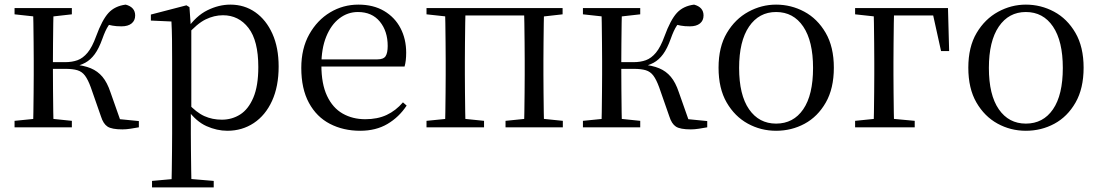

<svg xmlns="http://www.w3.org/2000/svg" viewBox="-20 -551 4759 831"><path d="M43 0V-28L153 -39H185L291 -28V0ZM43 -489V-516H291V-489L185 -477H153ZM123 0Q124 -24 124.5 -65Q125 -106 125.5 -150Q126 -194 126 -229V-288Q126 -322 125.5 -366Q125 -410 124.5 -451Q124 -492 123 -516H212Q211 -492 210.5 -450.5Q210 -409 209.5 -362.5Q209 -316 209 -278V-258Q209 -209 209.5 -158.5Q210 -108 210.5 -66Q211 -24 212 0ZM417 -47 373 -173Q361 -206 348 -223.5Q335 -241 315 -247Q295 -253 263 -253H167V-282H262Q292 -282 315.5 -290.5Q339 -299 359 -323Q379 -347 396 -394Q422 -465 449.5 -495Q477 -525 524 -531Q565 -520 565 -484Q565 -462 549.5 -449.5Q534 -437 506 -437Q483 -437 467 -440Q451 -443 434 -448L481 -479Q462 -459 449 -439.5Q436 -420 423 -383Q408 -341 390 -316.5Q372 -292 349 -279.5Q326 -267 297 -262L298 -272Q343 -268 373 -255.5Q403 -243 423.5 -218.5Q444 -194 458 -152L507 -13L450 -40L581 -27V0Q565 3 545.5 6Q526 9 510 9Q464 9 445.5 -3Q427 -15 417 -47Z M638 260V232L749 222H786L905 232V260ZM722 260Q723 226 723.5 185.5Q724 145 724.5 103.5Q725 62 725 27V-287Q725 -338 724.5 -379.5Q724 -421 722 -458L633 -462V-488L787 -528L800 -520L806 -435L808 -430V-79L806 -69V27Q806 61 806.5 102.5Q807 144 807.5 185Q808 226 809 260ZM964 15Q919 15 874 -5Q829 -25 791 -77H778L792 -105Q830 -64 864.5 -48.5Q899 -33 940 -33Q984 -33 1019.5 -55.5Q1055 -78 1076.5 -128.5Q1098 -179 1098 -261Q1098 -375 1055.5 -430Q1013 -485 945 -485Q907 -485 870 -467Q833 -449 788 -398L778 -425H789Q828 -482 877.5 -506.5Q927 -531 977 -531Q1038 -531 1085 -498Q1132 -465 1159 -405Q1186 -345 1186 -263Q1186 -177 1157.5 -114.5Q1129 -52 1078.5 -18.5Q1028 15 964 15Z M1539 15Q1466 15 1408 -15Q1350 -45 1317 -106Q1284 -167 1284 -257Q1284 -341 1318.5 -402.5Q1353 -464 1409 -497.5Q1465 -531 1531 -531Q1596 -531 1642.5 -503.5Q1689 -476 1713.5 -429Q1738 -382 1738 -323Q1738 -287 1731 -263H1323V-294H1613Q1640 -294 1649 -308Q1658 -322 1658 -352Q1658 -416 1624 -457.5Q1590 -499 1529 -499Q1485 -499 1449 -471.5Q1413 -444 1392 -392.5Q1371 -341 1371 -269Q1371 -188 1395.5 -136Q1420 -84 1463 -59.5Q1506 -35 1561 -35Q1614 -35 1653.5 -53.5Q1693 -72 1724 -108L1740 -94Q1707 -44 1657 -14.5Q1607 15 1539 15Z M1906 0Q1907 -24 1907.5 -65Q1908 -106 1908.5 -150Q1909 -194 1909 -229V-288Q1909 -322 1908.5 -366Q1908 -410 1907.5 -451Q1907 -492 1906 -516H1995Q1994 -492 1993.5 -451Q1993 -410 1992.5 -366Q1992 -322 1992 -288V-229Q1992 -194 1992.5 -150Q1993 -106 1993.5 -65Q1994 -24 1995 0ZM2248 0Q2249 -24 2249.5 -65Q2250 -106 2250.5 -150Q2251 -194 2251 -229V-288Q2251 -322 2250.5 -366Q2250 -410 2249.5 -451Q2249 -492 2248 -516H2335Q2334 -492 2333.5 -451Q2333 -410 2332.5 -366Q2332 -322 2332 -288V-229Q2332 -194 2332.5 -150Q2333 -106 2333.5 -65Q2334 -24 2335 0ZM1826 0V-28L1936 -39H1968L2075 -28V0ZM2168 0V-28L2276 -39H2309L2416 -28V0ZM1826 -489V-516H1950V-477H1936ZM2292 -477V-516H2415V-489L2309 -477ZM1950 -484V-516H2292V-484Z M2503 0V-28L2613 -39H2645L2751 -28V0ZM2503 -489V-516H2751V-489L2645 -477H2613ZM2583 0Q2584 -24 2584.5 -65Q2585 -106 2585.5 -150Q2586 -194 2586 -229V-288Q2586 -322 2585.5 -366Q2585 -410 2584.5 -451Q2584 -492 2583 -516H2672Q2671 -492 2670.5 -450.5Q2670 -409 2669.5 -362.5Q2669 -316 2669 -278V-258Q2669 -209 2669.5 -158.5Q2670 -108 2670.5 -66Q2671 -24 2672 0ZM2877 -47 2833 -173Q2821 -206 2808 -223.5Q2795 -241 2775 -247Q2755 -253 2723 -253H2627V-282H2722Q2752 -282 2775.5 -290.5Q2799 -299 2819 -323Q2839 -347 2856 -394Q2882 -465 2909.5 -495Q2937 -525 2984 -531Q3025 -520 3025 -484Q3025 -462 3009.5 -449.5Q2994 -437 2966 -437Q2943 -437 2927 -440Q2911 -443 2894 -448L2941 -479Q2922 -459 2909 -439.5Q2896 -420 2883 -383Q2868 -341 2850 -316.5Q2832 -292 2809 -279.5Q2786 -267 2757 -262L2758 -272Q2803 -268 2833 -255.5Q2863 -243 2883.5 -218.5Q2904 -194 2918 -152L2967 -13L2910 -40L3041 -27V0Q3025 3 3005.5 6Q2986 9 2970 9Q2924 9 2905.5 -3Q2887 -15 2877 -47Z M3339 15Q3273 15 3216.5 -16Q3160 -47 3125 -107.5Q3090 -168 3090 -258Q3090 -348 3126 -408.5Q3162 -469 3219 -500Q3276 -531 3339 -531Q3404 -531 3461 -500.5Q3518 -470 3553.5 -409Q3589 -348 3589 -258Q3589 -168 3554 -107Q3519 -46 3462.5 -15.5Q3406 15 3339 15ZM3339 -16Q3414 -16 3456.5 -78Q3499 -140 3499 -257Q3499 -373 3456.5 -436Q3414 -499 3339 -499Q3265 -499 3222 -436Q3179 -373 3179 -257Q3179 -140 3222 -78Q3265 -16 3339 -16Z M3761 0Q3762 -24 3762.5 -65Q3763 -106 3763.5 -150Q3764 -194 3764 -229V-280Q3764 -318 3763.5 -363.5Q3763 -409 3762.5 -450.5Q3762 -492 3761 -516H3850Q3849 -492 3848.5 -450.5Q3848 -409 3847.5 -363.5Q3847 -318 3847 -280V-229Q3847 -194 3847.5 -150Q3848 -106 3848.5 -65Q3849 -24 3850 0ZM3805 -484V-516H4083L4088 -330H4053L4013 -511L4045 -484ZM3681 0V-28L3789 -39H3821L3939 -28V0ZM3681 -489V-516H3805V-477H3791Z M4420 15Q4354 15 4297.5 -16Q4241 -47 4206 -107.5Q4171 -168 4171 -258Q4171 -348 4207 -408.5Q4243 -469 4300 -500Q4357 -531 4420 -531Q4485 -531 4542 -500.5Q4599 -470 4634.5 -409Q4670 -348 4670 -258Q4670 -168 4635 -107Q4600 -46 4543.5 -15.5Q4487 15 4420 15ZM4420 -16Q4495 -16 4537.5 -78Q4580 -140 4580 -257Q4580 -373 4537.5 -436Q4495 -499 4420 -499Q4346 -499 4303 -436Q4260 -373 4260 -257Q4260 -140 4303 -78Q4346 -16 4420 -16Z"/></svg>

Font: Noto Serif TC
Style: Regular
Weight: 400
Designer: Ryoko NISHIZUKA  (kana & ideographs); Frank Grießhammer (Latin, Greek & Cyrillic); Wenlong ZHANG  (bopomofo); Sandoll Co
Foundry: Adobe
Version: Version 2.003-H1;hotconv 1.1.1;makeotfexe 2.6.0